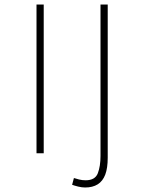

<svg xmlns="http://www.w3.org/2000/svg" viewBox="-20 -680 640 852"><path d="M142 0V-660H174V0ZM358 152Q343 152 327 148Q311 144 300 140L308 110Q317 113 331 116.5Q345 120 360 120Q402 120 414 89Q426 58 426 12V-660H458V20Q458 66 447 95Q436 124 413.5 138Q391 152 358 152Z"/></svg>

Font: Source Code Pro ExtraLight ExtraLight
Style: Regular
Weight: 250
Monospace: yes
Version: Version 1.018;hotconv 1.0.116;makeotfexe 2.5.65601